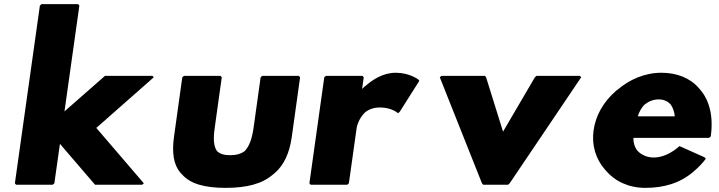

<svg xmlns="http://www.w3.org/2000/svg" viewBox="-20 -887 3481 929"><path d="M724 -513 718 -520H488L292 -348L364 -860L358 -867H181L173 -860L52 0L58 7H235L243 0L270 -191L440 7H668L676 0L670 -7L446 -268Z M1053 -513 1047 -520H870L862 -513L822 -226C811 -147 820 -89 854 -50L861 -43C900 2 969 22 1072 22C1175 22 1250 2 1301 -43L1310 -50C1354 -89 1381 -146 1392 -226L1432 -513L1426 -520H1249L1241 -513L1207 -269C1199 -214 1186 -179 1164 -156C1147 -143 1123 -136 1094 -136C1065 -136 1044 -142 1030 -156C1014 -178 1011 -214 1019 -269Z M1732 -457 1740 -513 1734 -520H1557L1549 -513L1477 0L1483 7H1660L1668 0L1706 -270C1707 -278 1717 -315 1746 -343C1763 -357 1787 -367 1818 -367C1877 -367 1906 -339 1906 -339L1914 -346L2009 -496L2003 -503C2003 -503 1961 -535 1895 -535C1833 -535 1783 -501 1753 -475L1744 -468C1739 -464 1735 -460 1732 -457Z M2332 -513 2326 -520H2116L2108 -513L2312 0L2318 7H2438L2446 0L2792 -513L2786 -520H2576L2568 -513L2414 -250Z M3066 -324C3072 -344 3083 -366 3100 -382C3118 -396 3140 -406 3167 -406C3191 -406 3209 -398 3224 -383C3235 -368 3243 -348 3245 -324ZM3268 -180C3182 -105 3104 -116 3065 -157C3051 -174 3044 -197 3045 -220H3411L3419 -227C3433 -325 3412 -402 3368 -453L3362 -460C3320 -509 3256 -535 3180 -535C3101 -535 3026 -503 2967 -452L2965 -451L2957 -444C2901 -395 2862 -329 2852 -256C2842 -184 2863 -118 2905 -69L2911 -62C2955 -10 3022 22 3102 22C3191 22 3270 0 3336 -57L3337 -58L3345 -65C3362 -80 3380 -98 3395 -119L3389 -126Z"/></svg>

Font: Hussar Woodtype
Style: BlkObl
Weight: 900
Foundry: Cannot Into Space Fonts
Version: Version 1.07